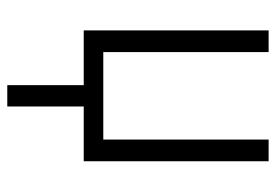

<svg xmlns="http://www.w3.org/2000/svg" viewBox="-138 -422 775 540"><g transform="rotate(90 250.0 -152.5)"><path d="M220 215V0H66V-520H127V-55H373V-520H434V0H280V215Z"/></g></svg>

Font: Iosevka SS18 Light
Style: Regular
Weight: 300
Monospace: yes
Designer: Belleve Invis
Foundry: Belleve Invis
Version: Version 25.1.1; ttfautohint (v1.8.4)